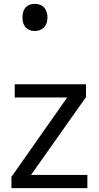

<svg xmlns="http://www.w3.org/2000/svg" viewBox="-20 -971 510 991"><path d="M431 0H39V-58L327 -468H56V-536H424V-470L140 -68H431ZM159 -811Q130 -811 113 -829Q96 -847 96 -881Q96 -914 112 -932.5Q128 -951 159 -951Q191 -951 208 -932Q225 -913 225 -881Q225 -848 207 -829.5Q189 -811 159 -811Z"/></svg>

Font: Noto Sans Tifinagh Air
Style: Regular
Weight: 400
Designer: JamraPatel
Foundry: JamraPatel LLC
Version: Version 2.006; ttfautohint (v1.8.4.7-5d5b)